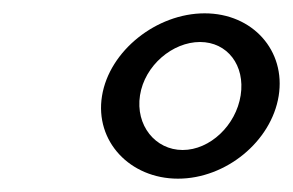

<svg xmlns="http://www.w3.org/2000/svg" viewBox="-20 -769 440 288"><path d="M133 -625C122 -557 175 -501 247 -501C319 -501 387 -557 398 -625C409 -693 359 -749 287 -749C215 -749 144 -693 133 -625ZM190 -626C197 -671 239 -706 280 -706C321 -706 348 -671 341 -626C334 -581 295 -544 254 -544C213 -544 183 -581 190 -626Z"/></svg>

Font: Charger Sport
Style: DfObl
Weight: 400
Designer: Jasper
Foundry: Cannot Into Space Fonts
Version: Version 1.1